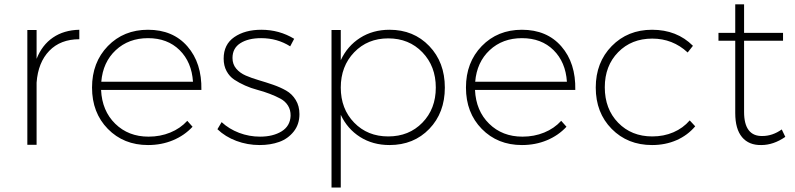

<svg xmlns="http://www.w3.org/2000/svg" viewBox="-20 -657 3605 871"><path d="M104 0V-521H146V-390.1Q170.9 -453.1 220.5 -486.8Q270 -520.5 339.8 -522V-479Q254.4 -479 203.6 -426.5Q152.8 -374 146 -282.2V0Z M651.4 -522Q764.6 -522 830.3 -446.5Q896 -371.1 893.6 -249H438.5Q442.9 -154.3 502.7 -95.7Q562.5 -37.1 653.8 -37.1Q707 -37.1 752.4 -55.7Q797.9 -74.2 829.6 -108.9L853.5 -82Q816.9 -42.5 764.9 -20.8Q712.9 1 651.4 1Q541 1 469.2 -72.3Q397.5 -145.5 397.5 -259.8Q397.5 -374 469.2 -448Q541 -522 651.4 -522ZM439.5 -286.1H855.5Q849.6 -375.5 794.7 -429.7Q739.7 -483.9 651.4 -483.9Q563.5 -483.9 505.1 -429.4Q446.8 -375 439.5 -286.1Z M966.3 -70.8 985.4 -103Q1019 -71.8 1064.7 -54.4Q1110.4 -37.1 1159.7 -37.1Q1218.3 -37.1 1257.3 -61Q1296.4 -85 1298.3 -131.8Q1298.8 -158.2 1286.4 -178Q1273.9 -197.8 1252.7 -209.2Q1231.4 -220.7 1204.1 -231.2Q1176.8 -241.7 1147.9 -249.3Q1119.1 -256.8 1091.8 -269Q1064.5 -281.2 1042.7 -295.7Q1021 -310.1 1007.8 -334.5Q994.6 -358.9 994.6 -391.1Q994.6 -455.6 1043 -488.8Q1091.3 -522 1165.5 -522Q1247.1 -522 1314.5 -481L1296.4 -446.8Q1237.8 -483.9 1164.6 -483.9Q1106.4 -483.9 1070.6 -461.2Q1034.7 -438.5 1034.7 -394Q1034.7 -365.7 1051.5 -345.7Q1068.4 -325.7 1095 -314.2Q1121.6 -302.7 1154.1 -293.2Q1186.5 -283.7 1219 -272.5Q1251.5 -261.2 1278.1 -246.1Q1304.7 -231 1321.5 -203.6Q1338.4 -176.3 1338.4 -139.2Q1338.4 -92.8 1312.3 -60.1Q1286.1 -27.3 1246.6 -13.2Q1207 1 1157.7 1Q1102.5 1 1052.2 -17.8Q1002 -36.6 966.3 -70.8Z M1483.9 193.8V-521H1525.9V-383.8Q1555.7 -448.2 1613.5 -485.1Q1671.4 -522 1747.1 -522Q1856.4 -522 1927.2 -448.2Q1998 -374.5 1998 -259.8Q1998 -145.5 1927.5 -72.3Q1856.9 1 1747.1 1Q1671.4 1 1613.5 -35.6Q1555.7 -72.3 1525.9 -136.2V193.8ZM1741.2 -38.1Q1835.4 -38.1 1896.2 -100.6Q1957 -163.1 1957 -259.8Q1957 -356.4 1896.2 -419.7Q1835.4 -482.9 1741.2 -482.9Q1647.5 -482.9 1586.7 -419.7Q1525.9 -356.4 1525.9 -259.8Q1525.9 -163.1 1586.7 -100.6Q1647.5 -38.1 1741.2 -38.1Z M2347.7 -522Q2460.9 -522 2526.6 -446.5Q2592.3 -371.1 2589.8 -249H2134.8Q2139.2 -154.3 2199 -95.7Q2258.8 -37.1 2350.1 -37.1Q2403.3 -37.1 2448.7 -55.7Q2494.1 -74.2 2525.9 -108.9L2549.8 -82Q2513.2 -42.5 2461.2 -20.8Q2409.2 1 2347.7 1Q2237.3 1 2165.5 -72.3Q2093.8 -145.5 2093.8 -259.8Q2093.8 -374 2165.5 -448Q2237.3 -522 2347.7 -522ZM2135.7 -286.1H2551.8Q2545.9 -375.5 2491 -429.7Q2436 -483.9 2347.7 -483.9Q2259.8 -483.9 2201.4 -429.4Q2143.1 -375 2135.7 -286.1Z M2938 -522Q3050.8 -522 3123.5 -449.2L3099.6 -418.9Q3031.7 -481.9 2939 -481.9Q2844.7 -481.9 2784.2 -420.2Q2723.6 -358.4 2723.6 -261.2Q2723.6 -162.6 2784.2 -100.3Q2844.7 -38.1 2939 -38.1Q2991.2 -38.1 3034.9 -56.9Q3078.6 -75.7 3108.9 -110.8L3133.8 -84Q3099.1 -43 3048.8 -21Q2998.5 1 2938 1Q2827.1 1 2754.9 -72.3Q2682.6 -145.5 2682.6 -259.8Q2682.6 -374 2755.1 -448Q2827.6 -522 2938 -522Z M3239.3 -472.2V-507.8H3315.4V-637.2H3355.5V-507.8H3532.2V-472.2H3355.5V-148.9Q3355.5 -93.8 3376.5 -66.4Q3397.5 -39.1 3438.5 -40Q3484.4 -40 3526.4 -69.8L3542.5 -36.1Q3488.8 1 3433.6 1Q3377 2 3346.2 -34.9Q3315.4 -71.8 3315.4 -144V-472.2Z"/></svg>

Font: Trueno UltraLight
Style: Regular
Weight: 250
Designer: Julieta Ulanovsky
Foundry: Julieta Ulanovsky
Version: Version 3.001b | FøM Fix